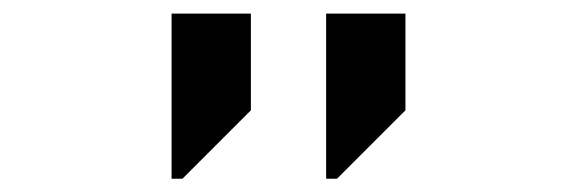

<svg xmlns="http://www.w3.org/2000/svg" viewBox="-20 -720 848 282"><path d="M459 -700V-457.5H475L575.5 -558V-700ZM232 -457.5H248L348.5 -558V-700H232Z"/></svg>

Font: Melete
Style: Regular
Weight: 400
Width: 6
Designer: Sora Sagano
Foundry: DOT COLON
Version: Version 0.200;FEAKit 1.0